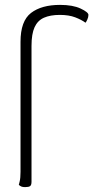

<svg xmlns="http://www.w3.org/2000/svg" viewBox="-20 -758 382 786"><path d="M83 8Q70 8 63.5 3.5Q57 -1 57 -1Q57 -1 60.5 -15Q64 -29 64 -55V-587Q64 -672 107 -705Q150 -738 226 -738Q278 -738 310 -723Q342 -708 342 -697Q342 -688 337.5 -678Q333 -668 330 -665Q314 -677 288 -687Q262 -697 225 -697Q186 -697 160 -685.5Q134 -674 121.5 -646.5Q109 -619 109 -570V-14Q109 0 103 4Q97 8 83 8Z"/></svg>

Font: Yanone Kaffeesatz ExtraLight Light
Style: Regular
Weight: 300
Version: Version 2.003